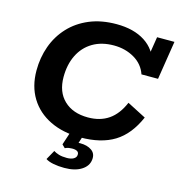

<svg xmlns="http://www.w3.org/2000/svg" viewBox="-113 -694 914 976"><g transform="rotate(15 344.0 -206.5)"><path d="M350.6 10Q259.3 10 191.1 -23.3Q122.9 -56.5 85.5 -117.6Q48.2 -178.7 48.2 -261.7Q48.2 -329.3 69.8 -389.4Q91.4 -449.6 134.2 -495.7Q177 -541.8 239.1 -567.9Q301.2 -594 381.4 -594Q472.6 -594 531.6 -555.8Q590.6 -517.5 607.6 -447.3L578.2 -466.9L596.7 -583H688.1L656.1 -380H568.9Q551.5 -430.7 503.9 -458.3Q456.3 -485.9 396.4 -485.9Q331.6 -485.9 285.2 -458.1Q238.8 -430.4 214.2 -380.4Q189.7 -330.5 189.7 -265.1Q189.7 -186.6 236.1 -142.4Q282.6 -98.1 362.1 -98.1Q426.2 -98.1 470.9 -128.9Q515.5 -159.6 542.5 -223.4L641.7 -172.3Q600 -76.2 530 -33.1Q460.1 10 350.6 10ZM312.2 180.8Q280.9 180.8 254.7 175.6Q228.6 170.5 214 160.5L241.7 110.8Q252.2 117.8 269.3 123.2Q286.4 128.5 312.2 128.5Q334.2 128.5 347.7 120.5Q361.3 112.4 361.6 99Q363.8 75.3 326.3 75.3Q318.6 75.3 309.2 76.7Q299.9 78 289.2 83.3L273.1 67.4L297.9 -7.8H365.2L343.9 58.5L312.5 48.2Q336.3 38.7 359 38.7Q396.6 38.7 419.8 55.3Q443 72 439.2 103.5Q435.7 138.3 401.6 159.5Q367.6 180.8 312.2 180.8Z"/></g></svg>

Font: Rokkitt SemiBold
Style: Italic
Weight: 600
Italic angle: -9°
Designer: Vernon Adams
Foundry: Vernon Adams
Version: Version 3.103